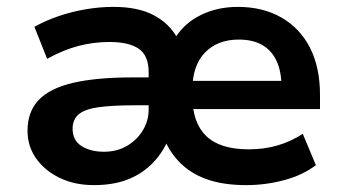

<svg xmlns="http://www.w3.org/2000/svg" viewBox="-20 -528 999 558"><path d="M253 10Q197 10 153.5 -11Q110 -32 85 -67.5Q60 -103 60 -148Q60 -204 93 -238Q126 -272 193.5 -287.5Q261 -303 364 -303H434V-222H371Q307 -222 267 -216.5Q227 -211 209 -196Q191 -181 191 -154Q191 -120 217 -103.5Q243 -87 282 -87Q320 -87 349 -104Q378 -121 395 -149Q412 -177 412 -209V-318Q412 -367 383 -386.5Q354 -406 298 -406Q252 -406 208 -394.5Q164 -383 117 -357L80 -450Q112 -468 150 -481Q188 -494 229 -501Q270 -508 310 -508Q381 -508 426.5 -484Q472 -460 495 -418H489Q517 -462 565 -485Q613 -508 671 -508Q744 -508 798 -477Q852 -446 881 -389Q910 -332 910 -252V-211H520V-293H815L798 -276Q798 -320 784 -350.5Q770 -381 742.5 -397Q715 -413 674 -413Q612 -413 575.5 -375Q539 -337 539 -266V-249Q539 -172 579 -133Q619 -94 703 -94Q747 -94 785.5 -105Q824 -116 860 -139L898 -48Q860 -19 806 -4.5Q752 10 696 10Q635 10 590 -4Q545 -18 513 -46Q481 -74 462 -114H465Q448 -77 418 -48.5Q388 -20 347.5 -5Q307 10 253 10Z"/></svg>

Font: Nunito Sans 8pt
Style: Bold
Weight: 700
Version: Version 3.101;gftools[0.9.27]